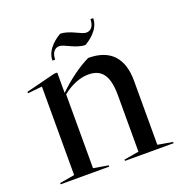

<svg xmlns="http://www.w3.org/2000/svg" viewBox="-118 -746 808 850"><g transform="rotate(-20 286.0 -321.0)"><path d="M398 -284V-18L328 -6V0H557V-6L487 -18V-320C487 -425 436 -484 331 -484C288 -464 227 -421 180 -374V-470H166L27 -435V-428L95 -435V-18L25 -6V0H254V-6L184 -18V-366C224 -398 268 -415 305 -415C367 -415 398 -379 398 -284ZM178 -527H191C191 -557 205 -577 228 -577C251 -577 295 -542 339 -542C352 -549 412 -585 412 -642H399C399 -611 385 -592 362 -592C339 -592 295 -627 251 -627C238 -620 178 -584 178 -527Z"/></g></svg>

Font: Mazius Display
Style: Regular
Weight: 400
Designer: Alberto Casagrande & Collletttivo
Foundry: Collletttivo
Version: Version 2.000;Glyphs 3.2 (3217)